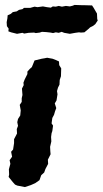

<svg xmlns="http://www.w3.org/2000/svg" viewBox="-20 -741 416 778"><path d="M16 -55 22 -77 19 -92 29 -106 25 -126 33 -135 37 -161V-177L49 -200L48 -218L53 -231L50 -246L53 -259L62 -273L64 -294L60 -316L68 -328V-343L71 -356L69 -382L76 -396L75 -406L80 -419L91 -441V-451L101 -462L109 -469L120 -496L149 -503L161 -505L171 -507L193 -503L206 -498L219 -492L220 -477L228 -464L227 -432L222 -417L221 -398L215 -386L211 -372L213 -359L209 -334L202 -322L208 -303L203 -290L199 -276L192 -263L189 -241L195 -232L192 -210L189 -201L187 -186L188 -168L183 -146L184 -127L185 -116L174 -94L175 -77L164 -56L159 -42L147 -31L140 -11L123 1L105 9L81 17L50 11L41 7L32 -3L15 -24L17 -34ZM49 -604 25 -610 14 -614 15 -625 8 -635 7 -651 10 -667 11 -679 24 -685 32 -692 48 -695 57 -701 71 -704 77 -709H90H102L120 -714L132 -712L154 -715L170 -712L186 -710L194 -715L206 -714L218 -717L231 -714L247 -717L263 -715L275 -718L282 -721L311 -720H319L353 -719L359 -710L366 -698L373 -686L374 -664L376 -658L366 -643L357 -636L345 -630L340 -625L322 -610L308 -609L300 -610L285 -608L263 -604L240 -608L230 -612L218 -608L206 -610L195 -607L185 -609L167 -611L150 -612L141 -609L125 -607L118 -609L96 -608L78 -605L71 -608Z"/></svg>

Font: Winky Rough SemiBold
Style: Italic
Weight: 600
Italic angle: -8.97852°
Designer: Simon Atzbach
Foundry: typofactur
Version: Version 1.206; ttfautohint (v1.8.4.7-5d5b)